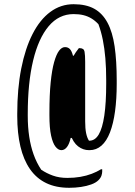

<svg xmlns="http://www.w3.org/2000/svg" viewBox="-20 -729 640 913"><path d="M330 -709Q389 -709 428 -687.5Q467 -666 491 -621.5Q515 -577 525 -508.5Q535 -440 535 -346V-331Q535 -258 527 -199.5Q519 -141 503 -99.5Q487 -58 462.5 -36.5Q438 -15 406 -15H403Q375 -15 351.5 -33Q328 -51 314 -91.5Q300 -132 300 -199Q300 -252 301 -291Q302 -330 304 -358Q306 -386 310 -406Q314 -426 320 -442Q324 -453 329 -462Q334 -471 340.5 -480.5Q347 -490 355 -500H359Q379 -500 382 -483.5Q385 -467 385 -435Q385 -406 385 -369.5Q385 -333 385 -294.5Q385 -256 385 -219Q385 -182 385 -152Q385 -118 389.5 -96Q394 -74 403 -60H405Q432 -60 449.5 -89.5Q467 -119 476 -179.5Q485 -240 485 -331V-347Q485 -405 481 -452Q477 -499 469 -539Q461 -579 448 -614Q432 -631 414.5 -641.5Q397 -652 376.5 -657Q356 -662 330 -662Q260 -662 211.5 -604.5Q163 -547 137.5 -441Q112 -335 112 -187V-178Q112 -125 119 -79Q126 -33 140 6Q154 45 176 78Q201 95 231.5 106Q262 117 300 117Q333 117 362 112Q391 107 416 97.5Q441 88 460 76H466V87Q466 95 462.5 106Q459 117 448 128Q436 140 414 148Q392 156 365 160Q338 164 309 164Q246 164 199.5 141.5Q153 119 122.5 75Q92 31 77 -32.5Q62 -96 62 -177V-188Q62 -307 81 -403Q100 -499 135 -567.5Q170 -636 219.5 -672.5Q269 -709 330 -709ZM272 -15Q257 -15 244 -31.5Q231 -48 223 -84Q215 -120 215 -181V-192Q215 -278 221 -337.5Q227 -397 237.5 -434Q248 -471 261 -488Q274 -505 289 -505Q303 -505 312 -496Q321 -487 327 -464H352L363 -414Q353 -424 347 -427.5Q341 -431 334 -431Q327 -431 321.5 -420Q316 -409 312 -383.5Q308 -358 306.5 -314Q305 -270 305 -205V-196Q305 -159 308.5 -134Q312 -109 316 -97Q321 -98 325.5 -100.5Q330 -103 336.5 -110Q343 -117 353 -131L349 -73H316Q310 -45 298.5 -30Q287 -15 272 -15Z"/></svg>

Font: Recursive Monospace Casual Light
Style: Regular
Weight: 300
Version: Version 1.047